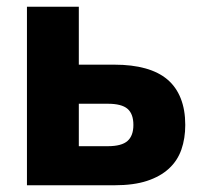

<svg xmlns="http://www.w3.org/2000/svg" viewBox="-20 -550 590 570"><path d="M60 0V-530H214V-358H320Q372 -358 411.5 -347Q451 -336 477 -314Q503 -292 516.5 -258Q530 -224 530 -179Q530 -139 518.5 -106Q507 -73 481.5 -49.5Q456 -26 416.5 -13Q377 0 320 0ZM214 -116H300Q341 -116 358.5 -131.5Q376 -147 376 -179Q376 -212 358.5 -227Q341 -242 300 -242H214Z"/></svg>

Font: Golos Text VF
Style: Regular
Weight: 400
Designer: A.Korolkova, Vitaly Kuzmin
Foundry: ParaType Ltd
Version: Version 2.003